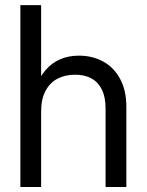

<svg xmlns="http://www.w3.org/2000/svg" viewBox="-20 -748 587 768"><path d="M144.5 0H61.5V-727.5H144.5V-390.6H119.1Q135.7 -436.5 161.4 -466.6Q187 -496.6 220.7 -511Q254.4 -525.4 295.9 -525.4Q349.1 -525.4 392.1 -502.2Q435.1 -479 460.2 -432.9Q485.4 -386.7 485.4 -320.3V0H402.3V-314.5Q402.3 -358.9 387.9 -388.9Q373.5 -418.9 346.2 -434.1Q318.8 -449.2 280.3 -449.2Q241.2 -449.2 210.7 -433.6Q180.2 -418 162.4 -385Q144.5 -352.1 144.5 -301.8Z"/></svg>

Font: Intratopia Thin
Style: Regular
Weight: 100
Designer: Rasmus Andersson
Foundry: rsms
Version: Version 3.000;Glyphs 3.2.3 (3260)